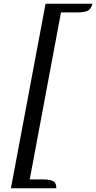

<svg xmlns="http://www.w3.org/2000/svg" viewBox="-20 -810 511 1020"><path d="M38 190 222 -790H471Q464 -762 446.5 -753Q429 -744 387 -744H304L138 143H205Q246 143 262.5 152.5Q279 162 279 185Q279 186 279 187.5Q279 189 279 190Z"/></svg>

Font: Sansita Swashed Light
Style: Regular
Weight: 300
Designer: Pablo Cosgaya
Foundry: Omnibus-Type
Version: Version 1.003